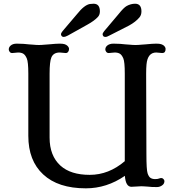

<svg xmlns="http://www.w3.org/2000/svg" viewBox="-20 -1005 955 1036"><path d="M27.3 0ZM689 2.9Q658.2 2.9 653.8 -56.2Q555.7 11.2 443.4 11.2Q293.5 11.2 212.9 -64Q132.8 -138.2 132.8 -272V-607.9Q132.8 -670.9 124.5 -689.9Q116.2 -709 105.5 -715.3Q94.7 -721.7 77.6 -721.7L45.9 -718.8Q37.1 -718.8 32.2 -725.3Q27.3 -731.9 27.3 -737.8Q27.3 -743.7 29.5 -748.8Q31.7 -753.9 37.1 -758.8Q48.8 -769.5 70.6 -769.5Q92.3 -769.5 107.4 -768.3Q122.6 -767.1 135.7 -765.6L162.1 -763.7Q174.8 -762.2 189.9 -762.2Q205.1 -762.2 217.8 -763.7L243.7 -765.6Q283.2 -769.5 301.8 -769.5Q320.3 -769.5 329.1 -766.4Q337.9 -763.2 342.8 -758.8Q352.5 -750 352.5 -741Q352.5 -731.9 347.7 -725.3Q342.8 -718.8 334.5 -718.8L302.2 -721.7Q268.6 -721.7 257.3 -695.3Q247.6 -672.4 247.6 -607.9V-262.7Q247.6 -164.6 306.2 -111.3Q361.3 -61.5 464.1 -61.5Q566.9 -61.5 653.3 -135.3V-607.9Q653.3 -671.4 645.3 -690.2Q637.2 -709 626.5 -715.3Q615.7 -721.7 598.6 -721.7L566.9 -718.8Q558.1 -718.8 553.2 -725.3Q548.3 -731.9 548.3 -737.8Q548.3 -743.7 550.5 -748.8Q552.7 -753.9 558.1 -758.8Q570.8 -769.5 592.3 -769.5Q613.8 -769.5 628.9 -768.3Q644 -767.1 657.2 -765.6L683.1 -763.7Q695.8 -762.2 711.2 -762.2Q726.6 -762.2 739.3 -763.7L765.1 -765.6Q804.7 -769.5 823 -769.5Q841.3 -769.5 850.1 -766.4Q858.9 -763.2 864.3 -758.8Q873.5 -750 873.5 -740.7Q873.5 -718.8 855.5 -718.8L823.2 -721.7Q776.4 -721.7 770.5 -657.2Q768.6 -636.2 768.6 -607.9L770 -173.3Q770 -88.9 776.4 -69.8Q782.7 -50.8 792.7 -44.7Q802.7 -38.6 816.7 -38.6Q830.6 -38.6 837.6 -41.5Q844.7 -44.4 850.8 -44.4Q856.9 -44.4 862.1 -38.8Q867.2 -33.2 867.2 -27.8Q867.2 -22.5 865 -16.8Q862.8 -11.2 857.4 -6.8Q843.8 4.4 826.9 4.4Q810.1 4.4 799.8 3.9L778.3 2Q767.6 1.5 758.1 0.7Q748.5 0 742.7 0ZM709 -984.9Q743.2 -984.9 743.2 -943.4Q743.2 -923.8 732.4 -911.1Q711.9 -886.7 676.3 -867.2L570.8 -813.5Q557.1 -805.7 548.8 -805.7Q540.5 -805.7 537.1 -810.5Q533.7 -815.4 533.7 -819.8Q533.2 -825.7 542.5 -837.4L619.6 -928.7Q647.5 -963.9 663.6 -972.7Q686 -984.9 709 -984.9ZM484.9 -984.9Q519 -984.9 519 -943.4Q519 -924.8 507.8 -913.1Q488.8 -892.6 451.7 -872.1L346.7 -813.5Q332 -805.7 324.2 -805.7Q316.4 -805.7 312.7 -810.5Q309.1 -815.4 309.1 -819.8Q309.1 -826.7 317.9 -837.4L395.5 -928.7Q434.6 -978 464.8 -983.4Q474.6 -984.9 484.9 -984.9Z"/></svg>

Font: Stoke
Style: Regular
Weight: 400
Designer: Nicole Fally
Foundry: Nicole Fally
Version: Version 1.002